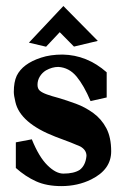

<svg xmlns="http://www.w3.org/2000/svg" viewBox="-20 -613 421 645"><path d="M186 12.2Q136.7 12.2 101.1 -3.9Q65.4 -20 33.2 -48.8V-134.8L86.9 -145Q110.8 -85.9 139.2 -57.9Q167.5 -29.8 192.9 -29.8Q228.5 -29.8 248 -42.5Q267.6 -57.6 270.5 -89.4Q270.5 -109.4 249.5 -121.1Q226.1 -131.8 166 -153.8Q47.4 -199.7 31.7 -270.5Q26.4 -292.5 26.4 -304.2Q26.4 -337.4 36.1 -358.4Q56.2 -399.4 118.2 -419.4Q148.9 -429.7 190.4 -429.7Q272.5 -428.2 338.4 -370.1V-285.6L284.2 -273.4Q262.2 -325.7 237.1 -356Q211.9 -386.2 175.8 -388.2Q155.3 -388.2 134.3 -376.5Q121.6 -368.7 113.8 -356Q106 -343.3 106 -328.1Q106 -314.9 114 -308.1Q122.1 -301.3 137.9 -295.7Q153.8 -290 175.8 -284.2Q204.1 -275.9 234.9 -264.6Q265.6 -253.4 293.2 -233.4Q320.8 -213.4 337.2 -182.4Q353.5 -151.4 353.5 -104.5Q353.5 -43.5 286.6 -10.3Q241.2 12.2 186 12.2ZM228.5 -456.5 180.7 -504.9 134.8 -456.1 77.1 -469.7 192.9 -592.8 308.6 -475.6Z"/></svg>

Font: Quaaykop
Style: Bold
Weight: 700
Designer: Tup Wanders
Foundry: Free font, DO NOT SELL
Version: Version 1.00;July 31, 2023;FontCreator 11.5.0.2430 64-bit